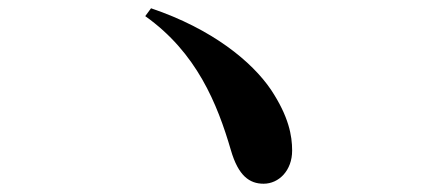

<svg xmlns="http://www.w3.org/2000/svg" viewBox="-20 -589 1040 464"><path d="M345 -569 331 -550C455 -462 505 -339 538 -226C556 -164 583 -145 617 -145C654 -145 686 -177 686 -225C686 -261 678 -307 635 -372C589 -440 493 -519 345 -569Z"/></svg>

Font: Noto Serif SC
Style: Bold
Weight: 700
Designer: Ryoko NISHIZUKA 西塚涼子 (kana & ideographs); Frank Grießhammer (Latin, Greek & Cyrillic); Wenlong ZHANG 张文龙 (bopomofo); San
Foundry: Adobe
Version: Version 2.001;hotconv 1.1.0;makeotfexe 2.6.0